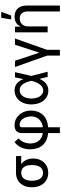

<svg xmlns="http://www.w3.org/2000/svg" viewBox="1074 -1890 1020 3208"><g transform="rotate(-90 1584.0 -286.0)"><path d="M59.3 -258.5C59.3 -157.3 98.4 -72.8 170.8 -25.6C206.7 -1.8 250.4 9.9 301.1 9.9C402 9.9 474.1 -41.2 511.7 -116.8C530.5 -154.5 539.8 -195 539.4 -238.6V-248.6C539.8 -318.2 514.6 -377.5 471.9 -420.1C450.3 -441.1 425.4 -457.4 397.4 -468.4C363.3 -481.5 343.8 -501.1 327.1 -515.3C318.5 -522.4 309.3 -526.6 299.7 -528.4C198.5 -528.4 126.1 -479.8 88.1 -401.6C68.9 -362.6 59.3 -318.5 59.3 -269.9ZM168.3 -269.9C168.3 -367.9 210.9 -441.4 299.7 -441.4C361.9 -441.4 399.5 -407 417.3 -355.1C426.1 -329.2 430.4 -300.8 430.4 -269.9V-258.5C430.4 -154.1 388.8 -77.1 301.1 -77.1C238.3 -77.1 199.9 -112.9 181.8 -168.3C172.9 -195.7 168.3 -225.9 168.3 -258.5ZM299.7 -528.4V-441.4H580.3V-528.4Z M1061.1 204.5V-430C1061.1 -451.3 1073.2 -468 1097.7 -468C1157.3 -468 1200.6 -430.8 1224.4 -372.9C1236.2 -343.8 1242.5 -311.8 1243.6 -277.3C1243.6 -208.8 1212.7 -143.8 1145.6 -105.8C1111.9 -86.6 1068.2 -77.1 1014.2 -77.1C906.6 -77.1 842.7 -120.7 813.2 -185.7C798.3 -218 790.8 -252.8 790.8 -289.8C793.7 -374.6 821.7 -436.1 875.7 -486.2L814.6 -552.6C737.2 -498.2 693.5 -405.2 693.5 -289.8C693.5 -209.2 714.8 -134.9 765.3 -79.5C815.7 -23.8 896 9.9 1014.2 9.9C1133.9 9.9 1215.9 -23.1 1267 -77.1C1318.2 -131 1340.6 -202.1 1340.6 -277.3C1340.6 -383.5 1294 -469.5 1219.8 -517C1182.5 -540.8 1141.3 -552.6 1095.5 -552.6C1012.8 -552.6 964.8 -514.6 964.8 -432.5V204.5Z M1671.5 11.4C1738.3 11.7 1788.7 -14.6 1824.6 -58.9C1842.7 -81 1857.6 -106.2 1869.3 -134.9H1900.9L1919 -271.3L1982.2 -545.5H1896L1837 -271.3C1820 -192.5 1772.4 -74.2 1676.1 -74.2C1622.2 -74.2 1580.6 -111.2 1558.2 -170.8C1546.9 -200.6 1541.2 -234.4 1541.2 -272C1541.2 -348.4 1566.1 -409.4 1608.3 -442.5C1629.3 -459.2 1653.8 -467.3 1681.8 -467.3C1733 -467.3 1768.5 -437.9 1792.3 -397C1816.1 -356.2 1829.9 -309.3 1837 -274.1L1902.7 0H1989.3L1919 -274.1L1900.9 -408H1865.4C1831.7 -493.6 1773.4 -552.6 1676.5 -552.6C1586.6 -552.6 1513.8 -502.1 1473.7 -418.3C1453.5 -376.1 1443.5 -327.8 1443.5 -272.7C1443.5 -162.3 1483.7 -74.2 1552.2 -25.9C1586.3 -1.4 1626.1 11 1671.5 11.4Z M2258.5 -9.9V204.5H2355.5V-9.9L2544.4 -545.5H2440.3L2308.2 -138.8L2172.9 -545.5H2068.5Z M2746.4 -325.3C2746.4 -385.3 2771 -427.9 2810.7 -449.9C2830.3 -460.9 2852.6 -466.3 2877.8 -466.3C2952.8 -466.3 2996.8 -417.6 2996.8 -336.6V204.5H3095.2V-346.9C3095.2 -437.9 3062.9 -498.6 3007.5 -529.5C2979.4 -544.7 2947.1 -552.6 2909.8 -552.6C2827.8 -552.6 2775.2 -514.9 2749.6 -457.7H2742.9V-545.5H2648.1V0H2746.4ZM2928.3 -609 2990.8 -775.6H2890.3L2863.3 -609Z"/></g></svg>

Font: Inter 465
Style: Regular
Weight: 400
Designer: Rasmus Andersson
Foundry: rsms
Version: Version 3.019;Glyphs 3.1.2 (3151)